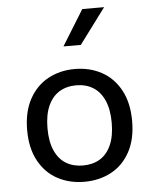

<svg xmlns="http://www.w3.org/2000/svg" viewBox="-56 -853 732 912"><g transform="rotate(-5 310.0 -397.0)"><path d="M310 12Q239.3 12 182.7 -18.2Q126 -48.3 92.8 -108.8Q59.7 -169.2 59.7 -255.8Q59.7 -342.7 92.8 -403.5Q126 -464.3 182.8 -495Q239.5 -525.7 310 -525.7Q380.5 -525.7 437.4 -495Q494.3 -464.3 527.3 -403.7Q560.3 -343 560.3 -255.8Q560.3 -168.8 527.3 -108.6Q494.3 -48.3 437.5 -18.2Q380.7 12 310 12ZM310 -448Q263.8 -448 229.4 -426.9Q195 -405.8 175.8 -362.8Q156.7 -319.8 156.7 -256Q156.7 -192.3 175.8 -149.7Q195 -107 229.3 -86.3Q263.7 -65.7 310 -65.7Q356.3 -65.7 390.5 -86.3Q424.7 -107 443.8 -149.7Q463 -192.3 463 -256Q463 -319.8 443.8 -362.8Q424.7 -405.8 390.4 -426.9Q356.2 -448 310 -448ZM349 -637.2 474.8 -806.2H370.7L266.2 -637.2Z"/></g></svg>

Font: Monaspace Neon Var ExtraLight
Style: Regular
Weight: 200
Designer: Riley Cran and the Lettermatic Team
Version: Version 1.200 (Monaspace Neon Var)